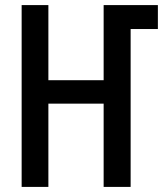

<svg xmlns="http://www.w3.org/2000/svg" viewBox="-20 -734 640 754"><path d="M65 0V-714H170V-419H387V-714H600V-620H493V0H387V-327H170V0Z"/></svg>

Font: Noto Sans Mono Medium
Style: Regular
Weight: 500
Designer: Monotype Design Team
Foundry: Monotype Imaging Inc.
Version: Version 2.014